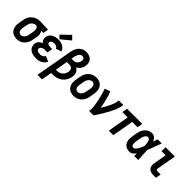

<svg xmlns="http://www.w3.org/2000/svg" viewBox="209 -2079 3582 3582"><g transform="rotate(45 2000.0 -288.0)"><path d="M200 8Q159 8 120 -6Q81 -20 56 -50.5Q31 -81 21 -121Q11 -161 15.5 -203.5Q20 -246 28 -288Q34 -326 43.5 -363.5Q53 -401 76 -435Q99 -469 132.5 -493Q166 -517 204 -527.5Q242 -538 281 -538H282L492 -530L473 -424L414 -427Q428 -409 436 -387Q448 -354 444 -317.5Q440 -281 433.5 -244.5Q427 -208 418.5 -172Q410 -136 390.5 -102Q371 -68 341 -41.5Q311 -15 274 -3.5Q237 8 200 8ZM202 -98Q227 -98 251 -114.5Q275 -131 288 -155Q301 -179 306 -204.5Q311 -230 316 -255Q322 -291 327.5 -326.5Q333 -362 319 -397Q307 -430 275 -432Q250 -431 226 -419Q199 -406 181 -381.5Q163 -357 156.5 -329.5Q150 -302 145 -274.5Q140 -247 135.5 -219.5Q131 -192 134 -164.5Q137 -137 155.5 -117.5Q174 -98 202 -98Z M708 8Q665 8 624.5 -1.5Q584 -11 552.5 -35.5Q521 -60 507.5 -99.5Q494 -139 501 -181Q506 -204 519.5 -225Q533 -246 554.5 -259.5Q576 -273 599 -281L602 -282L600 -284Q573 -304 562 -336.5Q551 -369 557 -404Q562 -436 582.5 -464.5Q603 -493 634 -509.5Q665 -526 697 -532Q729 -538 761 -538Q803 -538 843.5 -526Q884 -514 913.5 -486Q943 -458 957 -420L847 -382Q828 -432 761 -432Q744 -432 726.5 -429Q709 -426 692.5 -414.5Q676 -403 673 -385Q670 -367 680.5 -352.5Q691 -338 708 -333.5Q725 -329 744 -329H804L790 -249L785 -223H725Q704 -223 682.5 -219Q661 -215 641.5 -200.5Q622 -186 618 -165Q614 -143 628 -125.5Q642 -108 663.5 -103Q685 -98 708 -98Q786 -98 811 -155L918 -110Q901 -71 866 -41.5Q831 -12 790 -2Q749 8 708 8ZM769 -554 708 -615 880 -781 954 -706Z M949 205 1080 -536Q1086 -567 1097 -597.5Q1108 -628 1127 -655.5Q1146 -683 1173 -704Q1200 -725 1231.5 -734Q1263 -743 1294 -743Q1334 -743 1371 -730.5Q1408 -718 1433 -690.5Q1458 -663 1465.5 -624Q1473 -585 1466 -546Q1459 -509 1439.5 -475Q1420 -441 1387 -419Q1374 -410 1360 -403L1364 -401Q1393 -384 1412 -357.5Q1431 -331 1435.5 -296.5Q1440 -262 1434 -227Q1425 -180 1401.5 -136Q1378 -92 1338 -60Q1298 -28 1251 -14Q1204 0 1157 0H1105L1069 205ZM1124 -106H1157Q1185 -106 1213 -115Q1241 -124 1264 -144.5Q1287 -165 1300 -191.5Q1313 -218 1318 -246Q1321 -266 1318.5 -286.5Q1316 -307 1304 -322.5Q1292 -338 1273 -344.5Q1254 -351 1233 -351H1172V-381ZM1185 -457H1244Q1270 -457 1294.5 -472Q1319 -487 1332 -511Q1345 -535 1349 -561Q1353 -580 1348.5 -598.5Q1344 -617 1328 -627Q1312 -637 1293 -637Q1273 -637 1254.5 -625Q1236 -613 1224.5 -595Q1213 -577 1206.5 -557.5Q1200 -538 1196 -518Z M1701 8Q1659 8 1620 -6Q1581 -20 1556 -50.5Q1531 -81 1521 -120.5Q1511 -160 1515.5 -202.5Q1520 -245 1528 -287Q1534 -324 1542.5 -360Q1551 -396 1571 -429.5Q1591 -463 1622 -489Q1653 -515 1689 -526.5Q1725 -538 1763 -538H1764Q1806 -538 1844.5 -524Q1883 -510 1908.5 -479.5Q1934 -449 1944 -409.5Q1954 -370 1949 -327.5Q1944 -285 1937 -243Q1931 -206 1922.5 -170Q1914 -134 1893.5 -100Q1873 -66 1842 -40.5Q1811 -15 1774 -3.5Q1737 8 1701 8ZM1702 -98Q1729 -98 1753 -114Q1777 -130 1790.5 -154.5Q1804 -179 1810 -205Q1816 -231 1820 -257Q1825 -284 1829.5 -312Q1834 -340 1830.5 -367Q1827 -394 1808.5 -413Q1790 -432 1763 -432Q1736 -432 1712 -416Q1688 -400 1674 -375.5Q1660 -351 1654.5 -325Q1649 -299 1645 -273Q1640 -246 1635.5 -218Q1631 -190 1634 -163Q1637 -136 1655.5 -117Q1674 -98 1702 -98Z M2106 0Q2118 -66 2108.5 -130.5Q2099 -195 2086 -257Q2073 -319 2057 -380Q2041 -441 2018 -500L2128 -538Q2144 -496 2157.5 -453Q2171 -410 2182 -366Q2193 -322 2202 -277Q2211 -236 2217 -194Q2334 -382 2351 -477L2360 -530H2479L2470 -477Q2444 -332 2225 0Z M2626 0 2700 -424H2560L2579 -530H2979L2960 -424H2820L2745 0Z M3170 8Q3130 8 3094 -8Q3058 -24 3037 -55.5Q3016 -87 3009.5 -126Q3003 -165 3008 -205.5Q3013 -246 3020 -287Q3026 -321 3033.5 -355.5Q3041 -390 3057.5 -423Q3074 -456 3100.5 -483Q3127 -510 3161 -524Q3195 -538 3230 -538Q3275 -538 3308.5 -509Q3342 -480 3356 -438L3357 -441L3360 -449L3364 -463Q3375 -496 3386 -530H3493L3491 -525L3486 -511L3482 -502L3479 -493L3476 -483L3472 -474Q3464 -453 3457 -432L3453 -423L3448 -409L3446 -404L3443 -395L3441 -390L3436 -376L3434 -371L3430 -362Q3421 -336 3411 -310L3406 -296L3402 -287Q3395 -269 3388 -251Q3390 -215 3392 -178Q3393 -158 3394 -139L3395 -129V-124L3396 -114V-104L3397 -89Q3399 -45 3402 0H3295V-10V-20L3296 -29V-39V-49V-59L3297 -69V-72Q3289 -61 3280 -50Q3234 8 3170 8ZM3170 -98Q3205 -98 3229.5 -131Q3254 -164 3269 -196Q3284 -228 3297 -262L3299 -268Q3299 -290 3297 -312Q3294 -349 3281.5 -390.5Q3269 -432 3230 -432Q3198 -432 3177 -400Q3156 -368 3149 -337Q3142 -306 3137 -274Q3131 -240 3125.5 -206.5Q3120 -173 3128.5 -135.5Q3137 -98 3170 -98Z M3797 0Q3764 0 3733 -10Q3702 -20 3681 -43Q3660 -66 3654.5 -98.5Q3649 -131 3655 -164L3700 -424H3593V-530H3839L3771 -146Q3769 -136 3770.5 -126.5Q3772 -117 3779.5 -111.5Q3787 -106 3797 -106H3888L3869 0Z"/></g></svg>

Font: Iosevka SS08
Style: Bold Italic
Weight: 700
Italic angle: -10°
Monospace: yes
Designer: Belleve Invis
Foundry: Belleve Invis
Version: 2.1.0; ttfautohint (v1.8.2)